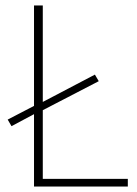

<svg xmlns="http://www.w3.org/2000/svg" viewBox="-20 -680 500 700"><path d="M22 -220 8 -244 110 -297 122 -301 326 -408 340 -384 122 -271 110 -267ZM104 0V-660H136V-28H446V0Z"/></svg>

Font: Assistant ExtraLight ExtraLight
Style: Regular
Weight: 250
Version: Version 3.000